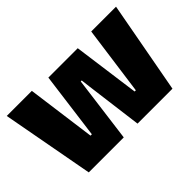

<svg xmlns="http://www.w3.org/2000/svg" viewBox="-86 -729 966 966"><g transform="rotate(-45 397.0 -246.0)"><path d="M348.5 0H99.5L8.5 -492.5H187L236.5 -124.5H246L293 -481H502L550.5 -124.5H559L609.5 -492.5H786L695 0H446.5L407.5 -302L401.5 -352H394.5L388 -302Z"/></g></svg>

Font: Anek Kannada ExtraBold
Style: Regular
Weight: 800
Version: Version 1.003